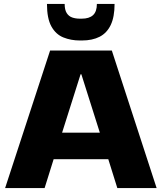

<svg xmlns="http://www.w3.org/2000/svg" viewBox="-20 -957 823 977"><path d="M235 -700H549L777 0H577L531 -147H253L207 0H6ZM488 -282 394 -579H390L296 -282ZM386 -751Q341 -751 302.5 -766.5Q264 -782 241.5 -822.5Q219 -863 219 -937H309Q309 -907 319.5 -890.5Q330 -874 347.5 -868Q365 -862 386 -862H396Q434 -862 453.5 -880Q473 -898 473 -937H563Q563 -871 543.5 -830Q524 -789 487 -770Q450 -751 397 -751Z"/></svg>

Font: Pathway Extreme 8pt Thin 12pt ExtraBold
Style: Regular
Weight: 800
Version: Version 1.001;gftools[0.9.26]